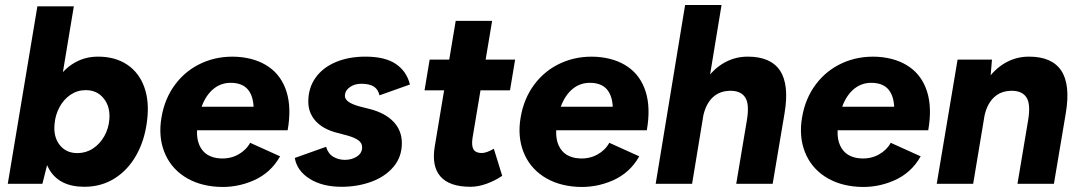

<svg xmlns="http://www.w3.org/2000/svg" viewBox="-20 -740 4351 773"><path d="M130.5 -714.4H277.2L174 -93L150.7 0H11.3ZM571.9 -252.7Q562.5 -175.2 528.7 -115.2Q494.9 -55.2 441.3 -21.6Q387.6 12 319.7 12Q219.3 12 178.4 -57.7Q137.5 -127.4 153.4 -246.2Q162.8 -330.6 193.1 -390.4Q223.3 -450.3 270 -481.1Q316.6 -512 374.4 -512Q443.8 -512 492 -479.7Q540.2 -447.4 561.1 -388.7Q582 -330.1 571.9 -252.7ZM199.6 -240.3Q194.6 -189.1 220.3 -156.4Q246.1 -123.6 291.6 -123.6Q326 -123.6 354.1 -142Q382.2 -160.3 399.7 -191.4Q417.3 -222.6 420.2 -258.8Q424.5 -310.1 397.6 -343.6Q370.8 -377.1 325.3 -377.1Q291.4 -377.1 263.8 -358.5Q236.2 -339.8 219.3 -308.2Q202.5 -276.6 199.6 -240.3Z M630.1 -267Q642.8 -343.4 685.7 -400.5Q728.6 -457.6 793.5 -486.6Q858.4 -515.6 935.4 -511.3Q1011.4 -506.2 1062.6 -470.4Q1113.7 -434.6 1133.8 -370Q1153.9 -305.4 1138.1 -215.6H773.3Q771.6 -179.9 783.1 -154.7Q794.6 -129.4 816.1 -116.5Q837.6 -103.7 867.2 -102.2Q906.8 -100.1 938.9 -117.7Q970.9 -135.4 987.1 -165.1L1107.7 -110.6Q1069.9 -43.4 1000.3 -13.2Q930.7 17.1 854.6 12Q776.8 6.9 721.1 -29.9Q665.4 -66.8 641.3 -128.8Q617.1 -190.7 630.1 -267ZM915.6 -406.4Q872.9 -408.6 840.9 -383.2Q809 -357.7 791.7 -310.3H1001Q998.7 -354.7 978.1 -379.5Q957.5 -404.3 915.6 -406.4Z M1166.8 -104.1 1292.9 -149Q1300.7 -121.4 1321.8 -108.9Q1342.9 -96.4 1368.3 -96.4Q1396.7 -96.4 1417.3 -110.1Q1438 -123.7 1438 -147.2Q1438 -163.6 1423.2 -174.9Q1408.4 -186.2 1376.9 -194.8L1335.7 -205.7Q1280.1 -220.2 1250.6 -253Q1221.2 -285.8 1221.2 -330.9Q1221.2 -385.8 1250.3 -426.9Q1279.4 -467.9 1331.7 -490Q1383.9 -512 1451.2 -512Q1529.9 -512 1573.6 -482.6Q1617.2 -453.1 1630.4 -399.8L1507.9 -356.2Q1502 -381.2 1484.3 -392Q1466.6 -402.8 1434.7 -402.8Q1407.6 -402.8 1388.1 -388.9Q1368.6 -375 1368.6 -353.5Q1368.6 -340.7 1383.6 -329.9Q1398.6 -319.2 1429.4 -311.1L1469.7 -300.8Q1531.5 -284.7 1564.7 -249.4Q1597.9 -214.2 1597.9 -163.6Q1597.9 -108.5 1564.6 -68.8Q1531.2 -29 1475.6 -8.5Q1420 12 1355.2 12Q1277.8 12 1226.8 -20.1Q1175.8 -52.2 1166.8 -104.1Z M1730.3 -150.2 1814.7 -656H1961.3L1882.4 -184.5Q1877.6 -153.2 1886.4 -138.5Q1895.3 -123.9 1919.8 -123.9Q1928.9 -123.9 1941.6 -128.4Q1954.2 -132.9 1968.2 -141.1L2001.9 -32.2Q1972.4 -12.2 1938.7 -0.1Q1904.9 12 1874.6 12Q1789.5 12 1753.3 -29.5Q1717.1 -70.9 1730.3 -150.2ZM1709.8 -500H2053.9L2033.3 -376.4H1689.2Z M2076.1 -267Q2088.8 -343.4 2131.7 -400.5Q2174.6 -457.6 2239.5 -486.6Q2304.4 -515.6 2381.4 -511.3Q2457.4 -506.2 2508.6 -470.4Q2559.7 -434.6 2579.8 -370Q2599.9 -305.4 2584.1 -215.6H2219.3Q2217.6 -179.9 2229.1 -154.7Q2240.6 -129.4 2262.1 -116.5Q2283.6 -103.7 2313.2 -102.2Q2352.8 -100.1 2384.9 -117.7Q2416.9 -135.4 2433.1 -165.1L2553.7 -110.6Q2515.9 -43.4 2446.3 -13.2Q2376.7 17.1 2300.6 12Q2222.8 6.9 2167.1 -29.9Q2111.4 -66.8 2087.3 -128.8Q2063.1 -190.7 2076.1 -267ZM2361.6 -406.4Q2318.9 -408.6 2286.9 -383.2Q2255 -357.7 2237.7 -310.3H2447Q2444.7 -354.7 2424.1 -379.5Q2403.5 -404.3 2361.6 -406.4Z M2738.3 -720H2885L2766.4 0H2619.8ZM2987.1 -256.6 3135.2 -263.8 3090.8 0H2944.1ZM2925.7 -374.4Q2877.9 -375.8 2848.3 -346.9Q2818.7 -317.9 2809.2 -262.9L2763.5 -264.1Q2776.8 -341.9 2809 -397.7Q2841.2 -453.4 2887.9 -482.7Q2934.6 -512 2990.4 -512Q3082.9 -512 3120.4 -455.7Q3157.8 -399.3 3138.8 -285.4L3134.1 -256.6H2987.1Q2997.4 -318.8 2981.4 -345.9Q2965.3 -372.9 2925.7 -374.4Z M3209.1 -267Q3221.8 -343.4 3264.7 -400.5Q3307.6 -457.6 3372.5 -486.6Q3437.4 -515.6 3514.4 -511.3Q3590.4 -506.2 3641.6 -470.4Q3692.7 -434.6 3712.8 -370Q3732.9 -305.4 3717.1 -215.6H3352.3Q3350.6 -179.9 3362.1 -154.7Q3373.6 -129.4 3395.1 -116.5Q3416.6 -103.7 3446.2 -102.2Q3485.8 -100.1 3517.9 -117.7Q3549.9 -135.4 3566.1 -165.1L3686.7 -110.6Q3648.9 -43.4 3579.3 -13.2Q3509.7 17.1 3433.6 12Q3355.8 6.9 3300.1 -29.9Q3244.4 -66.8 3220.3 -128.8Q3196.1 -190.7 3209.1 -267ZM3494.6 -406.4Q3451.9 -408.6 3419.9 -383.2Q3388 -357.7 3370.7 -310.3H3580Q3577.7 -354.7 3557.1 -379.5Q3536.5 -404.3 3494.6 -406.4Z M3835.3 -500H3973.7L3966 -408L3898 0H3751.3ZM4119.4 -256.6 4269.9 -278.2 4223.1 0H4076.4ZM4057.9 -374.4Q4010.2 -375.8 3980.6 -346.9Q3950.9 -317.9 3941.4 -262.9L3895.8 -264.1Q3909.1 -341.9 3941.3 -397.7Q3973.5 -453.4 4020.2 -482.7Q4066.9 -512 4122.7 -512Q4215.2 -512 4252.6 -455.7Q4290.1 -399.3 4271.1 -285.4L4266.3 -256.6H4119.4Q4129.7 -318.8 4113.7 -345.9Q4097.6 -372.9 4057.9 -374.4Z"/></svg>

Font: Oak Sans Light Italic
Style: Regular
Weight: 400
Italic angle: -9.5°
Foundry: Erik Kennedy, Walven
Version: Version 1.000;Glyphs 3.1.2 (3151)